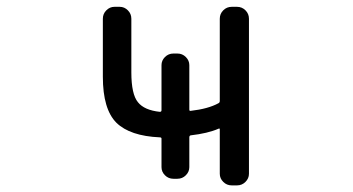

<svg xmlns="http://www.w3.org/2000/svg" viewBox="-20 -567 1040 566"><path d="M538.1 -244.1Q538.1 -239.3 542 -240.2Q593.8 -246.1 624 -262.7Q627.9 -264.6 627.9 -269.5V-511.7Q627.9 -526.4 638.2 -536.6Q648.4 -546.9 663.1 -546.9H678.7Q693.4 -546.9 703.6 -536.6Q713.9 -526.4 713.9 -511.7V-54.7Q713.9 -41 703.6 -30.8Q693.4 -20.5 678.7 -20.5H663.1Q648.4 -20.5 638.2 -30.8Q627.9 -41 627.9 -54.7V-185.5Q627.9 -189.5 624 -187.5Q592.8 -173.8 542 -168Q538.1 -167 538.1 -162.1V-74.2Q538.1 -60.5 527.8 -50.3Q517.6 -40 502.9 -40H491.2Q476.6 -40 466.3 -50.3Q456.1 -60.5 456.1 -74.2V-158.2Q456.1 -162.1 451.2 -162.1Q363.3 -166 323.2 -205.1Q283.2 -245.1 283.2 -340.8V-511.7Q283.2 -526.4 293.5 -536.6Q303.7 -546.9 317.4 -546.9H333Q346.7 -546.9 356.9 -536.6Q367.2 -526.4 367.2 -511.7V-353.5Q367.2 -289.1 386.7 -265.6Q405.3 -242.2 451.2 -237.3Q456.1 -237.3 456.1 -242.2V-375Q456.1 -388.7 466.3 -398.9Q476.6 -409.2 491.2 -409.2H502.9Q517.6 -409.2 527.8 -398.9Q538.1 -388.7 538.1 -375Z"/></svg>

Font: Rounded-L Mgen+ 2m regular
Style: Regular
Weight: 400
Designer: [Source Han Sans]
Ryoko NISHIZUKA  (kana & ideographs); Paul D. Hunt (Latin, Greek & Cyrillic); Wenlong ZHANG  (bopomofo
Version: Version 1.059.20150602